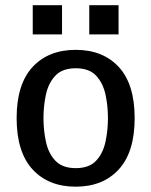

<svg xmlns="http://www.w3.org/2000/svg" viewBox="-20 -701 578 733"><path d="M269 11.7Q165 11.7 104.2 -54.4Q43.5 -120.6 43.5 -250Q43.5 -379.4 104.2 -445.1Q165 -510.7 269 -510.7Q373 -510.7 433.6 -445.1Q494.1 -379.4 494.1 -250Q494.1 -120.6 433.6 -54.4Q373 11.7 269 11.7ZM269 -59.1Q320.3 -59.1 346.7 -87.2Q373 -115.2 382.6 -159.2Q392.1 -203.1 392.1 -250Q392.1 -296.9 382.6 -340.6Q373 -384.3 346.7 -412.4Q320.3 -440.4 269 -440.4Q218.3 -440.4 191.7 -412.4Q165 -384.3 155.5 -340.6Q146 -296.9 146 -250Q146 -203.1 155.5 -159.2Q165 -115.2 191.7 -87.2Q218.3 -59.1 269 -59.1ZM320.8 -569.8V-681.2H432.6V-569.8ZM105 -569.8V-681.2H216.8V-569.8Z"/></svg>

Font: Pontano Sans SemiBold
Style: Regular
Weight: 600
Designer: Vernon Adams
Foundry: Vernon Adams
Version: Version 2.001